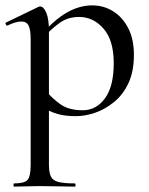

<svg xmlns="http://www.w3.org/2000/svg" viewBox="-23 -419 554 714"><path d="M30 275Q27 275 27 269Q27 263 30 263Q68 263 79.5 250Q91 237 91 194V-274Q91 -308 83.5 -323.5Q76 -339 56 -339Q47 -339 34 -335.5Q21 -332 5 -324Q1 -323 -1.5 -328.5Q-4 -334 -1 -335L119 -393Q122 -395 126 -395Q139 -395 149 -372Q159 -349 159 -304V194Q159 222 166 237Q173 252 193.5 257.5Q214 263 255 263Q258 263 258 269Q258 275 255 275Q228 275 195 274Q162 273 125 273Q98 273 73 274Q48 275 30 275ZM258 13Q220 13 191.5 5Q163 -3 126 -25L147 -82Q173 -51 203.5 -30Q234 -9 285 -9Q335 -9 367.5 -53.5Q400 -98 400 -184Q400 -269 362 -312.5Q324 -356 271 -356Q229 -356 197.5 -333Q166 -310 136 -277L127 -286Q178 -345 225 -372Q272 -399 320 -399Q362 -399 397 -377.5Q432 -356 453.5 -315Q475 -274 475 -215Q475 -153 454.5 -109.5Q434 -66 400.5 -39Q367 -12 330 0.5Q293 13 258 13Z"/></svg>

Font: Cormorant Garamond Light Medium
Style: Regular
Weight: 500
Version: Version 4.001